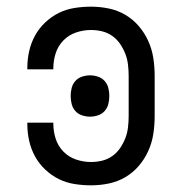

<svg xmlns="http://www.w3.org/2000/svg" viewBox="-20 -548 540 576"><path d="M253 8Q228 8 203 4Q178 0 156 -11Q134 -22 115.5 -39.5Q97 -57 85 -79Q73 -101 67.5 -125.5Q62 -150 62 -175V-180H140V-177Q140 -154 147 -132Q154 -110 170 -93.5Q186 -77 208 -69.5Q230 -62 253 -62Q270 -62 286.5 -66Q303 -70 317 -80Q331 -90 340.5 -104Q350 -118 356 -133.5Q362 -149 364 -166Q366 -183 366 -200V-320Q366 -337 364 -354Q362 -371 356 -386.5Q350 -402 340.5 -416Q331 -430 317 -440Q303 -450 286.5 -454Q270 -458 253 -458Q230 -458 208 -450.5Q186 -443 170 -426.5Q154 -410 147 -388Q140 -366 140 -343V-340H62V-345Q62 -370 67.5 -394.5Q73 -419 85 -441Q97 -463 115.5 -480.5Q134 -498 156 -509Q178 -520 203 -524Q228 -528 253 -528Q280 -528 306.5 -522.5Q333 -517 356 -503.5Q379 -490 396.5 -469.5Q414 -449 425 -424.5Q436 -400 440 -373.5Q444 -347 444 -320V-200Q444 -173 440 -146.5Q436 -120 425 -95.5Q414 -71 396.5 -50.5Q379 -30 356 -16.5Q333 -3 306.5 2.5Q280 8 253 8ZM250 -198Q238 -198 226 -202Q214 -206 206 -215Q198 -224 195 -236Q192 -248 192 -260Q192 -272 195 -284Q198 -296 206 -305Q214 -314 226 -318Q238 -322 250 -322Q262 -322 274 -318Q286 -314 294 -305Q302 -296 305 -284Q308 -272 308 -260Q308 -248 305 -236Q302 -224 294 -215Q286 -206 274 -202Q262 -198 250 -198Z"/></svg>

Font: Iosevka Fixed
Style: Regular
Weight: 400
Monospace: yes
Designer: Belleve Invis
Foundry: Belleve Invis
Version: Version 33.2.4